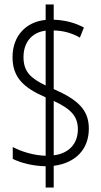

<svg xmlns="http://www.w3.org/2000/svg" viewBox="-20 -780 452 858"><path d="M184 -37V58H220V-39C321 -52 377 -116 377 -205C377 -291 326 -335 220 -382V-644C264 -643 302 -632 337 -612L355 -657C314 -679 270 -690 220 -692V-760H184V-691C97 -683 36 -620 36 -525C36 -434 85 -388 184 -345V-84C132 -85 74 -103 37 -123V-70C73 -52 127 -38 184 -37ZM184 -643V-398C118 -430 85 -459 85 -525C85 -593 125 -636 184 -643ZM220 -86V-329C295 -294 328 -262 328 -202C328 -137 287 -94 220 -86Z"/></svg>

Font: Noto Sans Gurmukhi UI ExtraCondensed Light
Style: Regular
Weight: 300
Width: 2
Designer: Jelle Bosma - Monotype Design Team
Foundry: Monotype Imaging Inc.
Version: Version 2.004